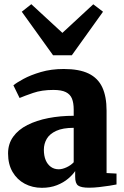

<svg xmlns="http://www.w3.org/2000/svg" viewBox="-20 -886 594 917"><path d="M180 11Q135 11 98.2 -8.5Q61.5 -28 40 -64.8Q18.5 -101.5 18.5 -153Q18.5 -199 43 -233Q67.5 -267 111 -289Q154.5 -311 211.2 -322Q268 -333 332 -333V-362.5Q332 -394 323.8 -414.8Q315.5 -435.5 294.5 -446Q273.5 -456.5 235 -456.5Q179.5 -456.5 138.2 -442.2Q97 -428 73.5 -418L44 -478.5Q58 -490.5 92 -509Q126 -527.5 175.2 -542Q224.5 -556.5 284.5 -556.5Q358.5 -556.5 403.2 -534.8Q448 -513 468.5 -469Q489 -425 489 -357.5V-59.5L536.5 -57V-5Q525.5 -2.5 503 1Q480.5 4.5 454.2 7.5Q428 10.5 405.5 10.5Q367.5 10.5 353.2 0.2Q339 -10 339 -41.5V-69Q327.5 -51.5 305.5 -32.8Q283.5 -14 251.8 -1.5Q220 11 180 11ZM260.5 -77.5Q277.5 -77.5 298 -87Q318.5 -96.5 332 -111V-275.5Q280 -275.5 248.5 -261Q217 -246.5 203.2 -222.8Q189.5 -199 189.5 -171Q189.5 -142 198.2 -121.2Q207 -100.5 223 -89Q239 -77.5 260.5 -77.5ZM233.5 -622 84 -830 129.5 -866 278 -729 425.5 -865.5 472 -830 323 -622Z"/></svg>

Font: Merriweather 48pt Black
Style: Regular
Weight: 900
Version: Version 2.100